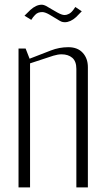

<svg xmlns="http://www.w3.org/2000/svg" viewBox="-20 -810 457 830"><path d="M217.8 -732.4 192.4 -747.6Q174.3 -757.8 162.6 -757.8Q153.3 -757.8 145.8 -755.1Q138.2 -752.4 131.6 -745.4Q125 -738.3 123 -735.6Q121.1 -732.9 115.2 -724.1L85.9 -742.2L111.3 -767.1Q136.2 -789.6 160.2 -789.6Q165.5 -789.6 170.7 -787.8Q175.8 -786.1 179 -784.4Q182.1 -782.7 190.2 -777.8Q198.2 -772.9 202.6 -770.5L228 -755.9Q247.6 -745.1 258.3 -745.1Q262.7 -745.1 266.4 -745.8Q270 -746.6 273.7 -748.3Q277.3 -750 280 -751.2Q282.7 -752.4 285.9 -755.4Q289.1 -758.3 290.8 -760Q292.5 -761.7 295.4 -765.4Q298.3 -769 299.1 -770.3Q299.8 -771.5 302.5 -775.4Q305.2 -779.3 305.7 -779.8L333.5 -761.2L308.6 -735.8Q284.2 -713.9 259.8 -713.9Q256.3 -713.9 252.9 -714.6Q249.5 -715.3 247.3 -715.8Q245.1 -716.3 240.7 -718.8Q236.3 -721.2 234.6 -722.2Q232.9 -723.1 226.8 -727.1Q220.7 -731 217.8 -732.4ZM60.1 0V-600.1H90.8L107.9 -556.2L199.7 -591.8Q235.8 -606 275.4 -606Q315.4 -606 337.6 -581.8Q359.9 -557.6 359.9 -519.5V0H310.1V-512.2Q310.1 -544.9 292.5 -560.1Q274.9 -575.2 246.1 -575.2Q230.5 -575.2 210.9 -569.3L109.9 -536.1V0Z"/></svg>

Font: Reswysokr
Style: Regular
Weight: 500
Version: Version 0.984